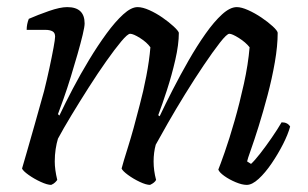

<svg xmlns="http://www.w3.org/2000/svg" viewBox="-20 -520 867 540"><path d="M124 0Q113 0 94.5 -8.5Q76 -17 60.5 -28Q45 -39 42 -46Q46 -60 55.5 -92.5Q65 -125 77.5 -169.5Q90 -214 104 -264Q112 -296 119 -328.5Q126 -361 130.5 -385.5Q135 -410 135 -417Q135 -428 127.5 -432Q120 -436 108 -436H55Q55 -452 61 -467Q86 -478 117.5 -489Q149 -500 169 -500Q218 -500 218 -454Q218 -445 212.5 -422Q207 -399 198 -367.5Q189 -336 179 -303.5Q169 -271 159 -243Q149 -215 143 -199L147 -195Q163 -229 184.5 -270Q206 -311 230.5 -351.5Q255 -392 279.5 -425.5Q304 -459 326.5 -479.5Q349 -500 367 -500Q381 -500 400 -491.5Q419 -483 437 -470.5Q455 -458 468 -446Q481 -434 483 -428Q483 -395 473 -351.5Q463 -308 449.5 -266.5Q436 -225 425 -196L429 -193Q445 -227 466 -268Q487 -309 510.5 -350Q534 -391 558 -425Q582 -459 604.5 -479.5Q627 -500 646 -500Q659 -500 678 -491.5Q697 -483 715.5 -470.5Q734 -458 747 -446Q760 -434 761 -428Q761 -391 753 -345Q745 -299 732.5 -252Q720 -205 707.5 -165Q695 -125 685.5 -98.5Q676 -72 675 -66L686 -59Q696 -68 712 -88.5Q728 -109 744.5 -133Q761 -157 772 -176Q789 -176 796 -164Q790 -142 776 -114.5Q762 -87 744 -60.5Q726 -34 707.5 -17Q689 0 674 0Q661 0 643 -7.5Q625 -15 611 -25Q597 -35 594 -43Q599 -55 612 -92Q625 -129 639.5 -179.5Q654 -230 666 -284.5Q678 -339 682 -387Q671 -401 652 -413Q633 -425 625 -425Q618 -425 598.5 -400Q579 -375 553 -336.5Q527 -298 500.5 -255Q474 -212 452 -173.5Q430 -135 418 -113Q412 -91 412 -66Q412 -40 419 -14Q415 -6 402 0Q391 0 373 -8.5Q355 -17 340 -28Q325 -39 322 -46Q326 -62 340.5 -108Q355 -154 373 -225Q383 -262 391.5 -306Q400 -350 403 -387Q393 -401 374 -413Q355 -425 346 -425Q339 -425 321 -403.5Q303 -382 279 -348Q255 -314 229.5 -274Q204 -234 181 -196Q158 -158 143 -130Q139 -117 136.5 -100.5Q134 -84 134 -66Q134 -43 141 -14Q139 -11 135 -7Q131 -3 124 0Z"/></svg>

Font: Texturina Light
Style: Italic
Weight: 300
Italic angle: -11°
Designer: Guillermo Torres Carreño
Foundry: Omnibus-Type
Version: Version 1.002; ttfautohint (v1.8.3)